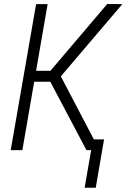

<svg xmlns="http://www.w3.org/2000/svg" viewBox="-20 -731 616 935"><path d="M211.9 -710.9 88.9 0H32.2L155.8 -710.9ZM575.7 -710.9 253.9 -333H123L127 -386.2H225.6L502 -711.4ZM400.9 0 219.2 -343.8 257.8 -394.5 464.4 0ZM486.8 -52.2 446.3 183.1H392.1L433.1 -52.2Z"/></svg>

Font: Roboto Condensed Light
Style: Italic
Weight: 300
Italic angle: -12°
Designer: Christian Robertson
Foundry: Google
Version: Version 3.0; 2020